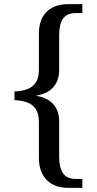

<svg xmlns="http://www.w3.org/2000/svg" viewBox="-20 -780 468 928"><path d="M312 128Q242 128 205 89Q168 50 168 -16V-190Q168 -231 152.5 -253.5Q137 -276 110 -285.5Q83 -295 50 -296V-338Q83 -339 110 -348.5Q137 -358 152.5 -380.5Q168 -403 168 -443V-617Q168 -685 205 -722.5Q242 -760 312 -760H378V-717H348Q304 -717 285 -690.5Q266 -664 266 -612V-441Q266 -392 238.5 -359.5Q211 -327 155 -318V-317Q212 -307 239 -275Q266 -243 266 -193V-20Q266 31 285 58Q304 85 348 85H378V128Z"/></svg>

Font: Noto Serif Old Uyghur
Style: Regular
Weight: 400
Designer: Lewis McGuffie
Foundry: Google LLC
Version: Version 1.003; ttfautohint (v1.8.4.7-5d5b)